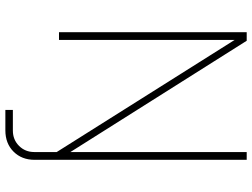

<svg xmlns="http://www.w3.org/2000/svg" viewBox="-132 -608 940 716"><g transform="rotate(90 338.0 -250.0)"><path d="M558 26 122 -666 129 -669V0H100V-700H132L558 -25ZM390 200V172H467Q501 172 524 149Q547 126 547 92V-700H576V91Q576 139 545.5 169.5Q515 200 466 200Z"/></g></svg>

Font: SUSE Thin
Style: Regular
Weight: 250
Designer: Rene Bieder
Foundry: SUSE
Version: Version 1.000